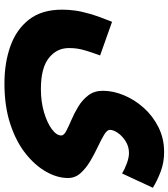

<svg xmlns="http://www.w3.org/2000/svg" viewBox="34 -580 776 885"><g transform="rotate(90 422.5 -137.0)"><path d="M24 -35Q24 -63 28 -93.5Q32 -124 44 -165Q56 -206 80 -265L235 -210Q221 -171 213.5 -146.5Q206 -122 203.5 -104Q201 -86 201 -66Q201 -10 247 26.5Q293 63 390 63Q449 63 497.5 48.5Q546 34 575 12.5Q604 -9 604 -31Q604 -43 583 -54Q562 -65 531.5 -78Q501 -91 470.5 -109.5Q440 -128 419 -155.5Q398 -183 398 -223Q398 -270 418.5 -319.5Q439 -369 476.5 -411Q514 -453 566 -479Q618 -505 680 -505Q728 -505 769.5 -489.5Q811 -474 845 -453L779 -311Q758 -324 731.5 -333.5Q705 -343 685 -343Q655 -343 630.5 -327.5Q606 -312 592 -291.5Q578 -271 578 -255Q578 -242 600.5 -228.5Q623 -215 656 -199.5Q689 -184 722 -164.5Q755 -145 777.5 -120Q800 -95 800 -62Q800 -13 771.5 38Q743 89 688 133Q633 177 551.5 204Q470 231 364 231Q269 231 192 203.5Q115 176 69.5 117.5Q24 59 24 -35Z"/></g></svg>

Font: Noto Sans Arabic Blk
Style: Regular
Weight: 900
Designer: Monotype Design Team, Nadine Chahine, Nizar Qandah and Khaled Hosny
Foundry: Monotype Imaging Inc.
Version: Version 2.012; ttfautohint (v1.8.4.7-5d5b)